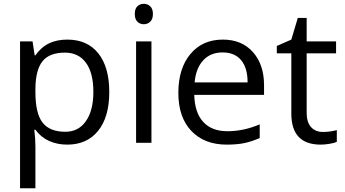

<svg xmlns="http://www.w3.org/2000/svg" viewBox="-20 -754 1820 1014"><path d="M335 9.8Q282.7 9.8 239.5 -9.5Q196.3 -28.8 167 -68.8H161.1Q167 -22 167 20V240.2H85.9V-535.2H151.9L163.1 -461.9H167Q198.2 -505.9 239.7 -525.4Q281.2 -544.9 335 -544.9Q441.4 -544.9 499.3 -472.2Q557.1 -399.4 557.1 -268.1Q557.1 -136.2 498.3 -63.2Q439.5 9.8 335 9.8ZM323.2 -476.1Q241.2 -476.1 204.6 -430.7Q168 -385.3 167 -286.1V-268.1Q167 -155.3 204.6 -106.7Q242.2 -58.1 325.2 -58.1Q394.5 -58.1 433.8 -114.3Q473.1 -170.4 473.1 -269Q473.1 -369.1 433.8 -422.6Q394.5 -476.1 323.2 -476.1Z M779.8 0H698.7V-535.2H779.8ZM691.9 -680.2Q691.9 -708 705.6 -720.9Q719.2 -733.9 739.7 -733.9Q759.3 -733.9 773.4 -720.7Q787.6 -707.5 787.6 -680.2Q787.6 -652.8 773.4 -639.4Q759.3 -626 739.7 -626Q719.2 -626 705.6 -639.4Q691.9 -652.8 691.9 -680.2Z M1177.7 9.8Q1059.1 9.8 990.5 -62.5Q921.9 -134.8 921.9 -263.2Q921.9 -392.6 985.6 -468.8Q1049.3 -544.9 1156.7 -544.9Q1257.3 -544.9 1315.9 -478.8Q1374.5 -412.6 1374.5 -304.2V-252.9H1005.9Q1008.3 -158.7 1053.5 -109.9Q1098.6 -61 1180.7 -61Q1267.1 -61 1351.6 -97.2V-24.9Q1308.6 -6.3 1270.3 1.7Q1231.9 9.8 1177.7 9.8ZM1155.8 -477.1Q1091.3 -477.1 1053 -435.1Q1014.6 -393.1 1007.8 -318.8H1287.6Q1287.6 -395.5 1253.4 -436.3Q1219.2 -477.1 1155.8 -477.1Z M1685.5 -57.1Q1707 -57.1 1727.1 -60.3Q1747.1 -63.5 1758.8 -66.9V-4.9Q1745.6 1.5 1720 5.6Q1694.3 9.8 1673.8 9.8Q1518.6 9.8 1518.6 -153.8V-472.2H1441.9V-511.2L1518.6 -544.9L1552.7 -659.2H1599.6V-535.2H1754.9V-472.2H1599.6V-157.2Q1599.6 -108.9 1622.6 -83Q1645.5 -57.1 1685.5 -57.1Z"/></svg>

Font: f01972551
Style: Regular
Weight: 400
Foundry: Ascender Corporation
Version: Version 1.10